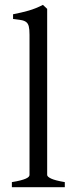

<svg xmlns="http://www.w3.org/2000/svg" viewBox="-20 -777 311 797"><path d="M29.3 0V-21Q50.3 -24.4 64.5 -28.1Q78.6 -31.7 86.9 -35.4Q95.2 -39.1 98.9 -43Q102.5 -46.9 102.5 -50.8V-632.8Q102.5 -654.8 99.6 -667Q96.7 -679.2 88.9 -685.3Q81.1 -691.4 67.9 -693.6Q54.7 -695.8 34.2 -698.2V-717.8Q69.3 -724.6 98.6 -732.9Q127.9 -741.2 158.2 -756.8L175.8 -740.2V-50.8Q175.8 -43.5 192.4 -35.6Q209 -27.8 249 -21V0Z"/></svg>

Font: Noto Serif Devanagari
Style: Regular
Weight: 400
Designer: Monotype Design Team
Foundry: Monotype Imaging Inc.
Version: Version 1.01